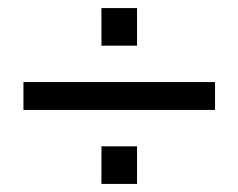

<svg xmlns="http://www.w3.org/2000/svg" viewBox="-20 -472 590 475"><path d="M231 -359V-452H319V-359ZM38 -200V-269H512V-200ZM231 -17V-110H319V-17Z"/></svg>

Font: Questrial
Style: Regular
Weight: 400
Designer: Joe Prince, Laura Meseguer
Foundry: Joe Prince, Laura Meseguer
Version: Version 2.000; ttfautohint (v1.8.3)